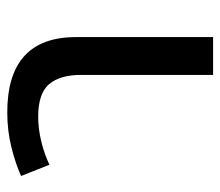

<svg xmlns="http://www.w3.org/2000/svg" viewBox="-59 -547 606 528"><g transform="rotate(-90 244.0 -283.0)"><path d="M55 -450 24 -528Q57 -543 102.5 -554.5Q148 -566 199 -566Q406 -566 406 -377V0H302V-363Q302 -421 276.5 -451Q251 -481 187 -481Q154 -481 119 -472.5Q84 -464 55 -450Z"/></g></svg>

Font: Noto Sans Thai Looped Medium
Style: Regular
Weight: 500
Designer: Sasikarn Vongin, Ben Mitchell
Foundry: The Fontpad Ltd
Version: Version 1.001; ttfautohint (v1.8.4.7-5d5b)